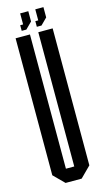

<svg xmlns="http://www.w3.org/2000/svg" viewBox="-133 -915 508 956"><g transform="rotate(-15 120.5 -437.0)"><path d="M64 -788V-817H79V-874H121V-821L88 -788ZM142 -788V-817H157V-874H199V-821L166 -788ZM79 0 25 -54V-760H99V-68H142V-760H216V-54L162 0Z"/></g></svg>

Font: Commune Nuit Debout
Style: Regular
Weight: 400
Designer: Sébastien Marchal
Foundry: Sébastien Marchal
Version: Version 1.003;PS 1.3;hotconv 1.0.88;makeotf.lib2.5.647800